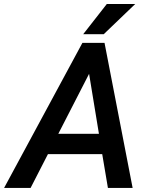

<svg xmlns="http://www.w3.org/2000/svg" viewBox="-65 -921 735 941"><path d="M342.8 -753.4H443.4L597.7 -901.4H458.5ZM463.9 0H585L447.3 -710.9H338.9L-44.9 0H85L169.9 -165.5H436ZM371.6 -559.1 419.9 -265.1H220.7Z"/></svg>

Font: Roboto Medium
Style: Italic
Weight: 500
Italic angle: -12°
Designer: Google
Version: Version 2.137; 2017